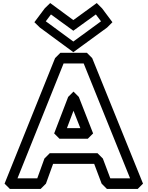

<svg xmlns="http://www.w3.org/2000/svg" viewBox="-20 -1207 970 1262"><path d="M644 -1067 462 -934 281 -1067 315 -1112 462 -1005 610 -1112ZM684 -1026 719 -1061 651 -1152 616 -1187 462 -1075 310 -1187 274 -1152 206 -1061 242 -1026 462 -864ZM530 -790 835 -35H705L656 -165L621 -200H307L272 -165L225 -35H95L398 -790ZM586 -825 551 -860H377L342 -825L10 0L45 35H247L282 0L329 -130H599L648 0L683 35H885L920 0ZM592 -330 498 -570 463 -605 428 -570 336 -330 371 -295H557ZM508 -365H420L463 -479Z"/></svg>

Font: Hussar Press
Style: Bold
Weight: 700
Foundry: Cannot Into Space Fonts
Version: Version 1.43